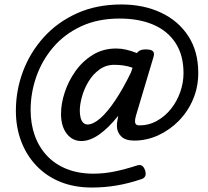

<svg xmlns="http://www.w3.org/2000/svg" viewBox="-20 -685 932 859"><path d="M253 -176Q253 -221 269.5 -271.5Q286 -322 317.5 -366.5Q349 -411 395 -439.5Q441 -468 500 -468Q522 -468 545.5 -462.5Q569 -457 591 -448L594 -449Q600 -457 609 -460.5Q618 -464 631 -464Q656 -464 664 -456Q672 -448 667 -431L589 -170Q582 -146 585 -135Q588 -124 603 -124Q646 -124 682.5 -144.5Q719 -165 745.5 -198.5Q772 -232 786.5 -273.5Q801 -315 801 -358Q801 -438 765.5 -492.5Q730 -547 666 -574.5Q602 -602 515 -602Q418 -602 343.5 -567.5Q269 -533 218.5 -474Q168 -415 142.5 -342Q117 -269 117 -193Q117 -131 135.5 -79Q154 -27 190 11.5Q226 50 278.5 71Q331 92 398 92Q446 92 494 82Q542 72 594 55Q619 47 629 77Q639 107 614 116Q555 136 501 145Q447 154 391 154Q312 154 249.5 128.5Q187 103 142.5 56Q98 9 74.5 -53.5Q51 -116 51 -189Q51 -281 83 -366Q115 -451 176 -518.5Q237 -586 324.5 -625.5Q412 -665 523 -665Q622 -665 700 -628.5Q778 -592 822.5 -523.5Q867 -455 867 -359Q867 -295 843.5 -240Q820 -185 779.5 -144Q739 -103 687.5 -79.5Q636 -56 580 -56Q541 -56 522 -75Q503 -94 503 -122Q503 -132 505 -144.5Q507 -157 509 -167Q465 -112 423.5 -83Q382 -54 344 -54Q304 -54 278.5 -87Q253 -120 253 -176ZM337 -190Q337 -171 341 -157Q345 -143 353 -135.5Q361 -128 371 -128Q397 -128 428.5 -155.5Q460 -183 495 -235Q530 -287 566 -361L573 -382Q553 -389 533 -392Q513 -395 491 -395Q454 -395 425 -374Q396 -353 376.5 -321Q357 -289 347 -253.5Q337 -218 337 -190Z"/></svg>

Font: Playwrite AU SA
Style: Regular
Weight: 400
Designer: Veronika Burian, José Scaglione
Foundry: TypeTogether
Version: Version 1.002